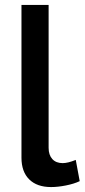

<svg xmlns="http://www.w3.org/2000/svg" viewBox="-20 -750 343 778"><path d="M187 8Q214 8 247 1.5Q280 -5 303 -16L287 -102Q255 -89 234 -89Q207 -89 192 -105.5Q177 -122 177 -151V-730H67V-111Q67 -54 98.5 -23Q130 8 187 8Z"/></svg>

Font: RT Raleway SemiBold
Style: Regular
Weight: 400
Designer: Matt McInerney, Pablo Impallari, Rodrigo Fuenzalida — Edited by Milan Moffatt in April 2016
Foundry: Matt McInerney, Pablo Impallari, Rodrigo Fuenzalida — Edited by Milan Moffatt in April 2016
Version: Version 3.001